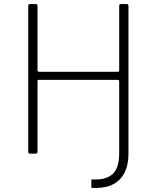

<svg xmlns="http://www.w3.org/2000/svg" viewBox="-20 -762 777 952"><path d="M617 -127V1Q617 53 599 91Q581 129 545 149.5Q509 170 454 170H433V128H454Q511 128 541 98.5Q571 69 571 -4V-127ZM564 -366H172Q166 -366 166 -360V-9Q166 0 156 0H129Q124 0 122 -2.5Q120 -5 120 -10V-732Q120 -742 129 -742H157Q166 -742 166 -732V-415Q166 -406 175 -406H563Q571 -406 571 -414V-733Q571 -742 579 -742H608Q617 -742 617 -732V-10Q617 0 608 0H581Q571 0 571 -9V-359Q571 -366 564 -366Z"/></svg>

Font: Libre Franklin Thin
Style: Regular
Weight: 100
Designer: Pablo Impallari, Rodrigo Fuenzalida, Nhung Nguyen
Foundry: Impallari Type
Version: Version 3.000